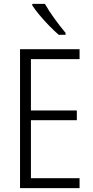

<svg xmlns="http://www.w3.org/2000/svg" viewBox="-20 -967 480 987"><path d="M389 0H83V-714H389V-663H139V-399H375V-349H139V-51H389ZM211 -947Q231 -911 261 -870Q291 -829 317 -798V-788H282Q260 -807 234 -833.5Q208 -860 184.5 -888Q161 -916 146 -939V-947Z"/></svg>

Font: Noto Sans Ethiopic Condensed Light
Style: Regular
Weight: 300
Width: 3
Designer: Monotype Design Team
Foundry: Monotype Imaging Inc.
Version: Version 2.102; ttfautohint (v1.8.4.7-5d5b)